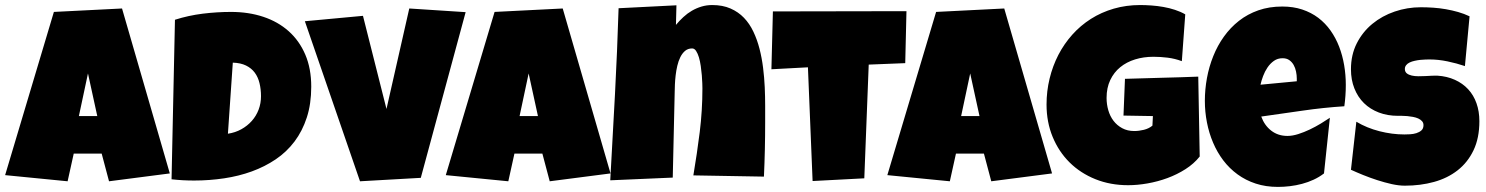

<svg xmlns="http://www.w3.org/2000/svg" viewBox="-36 -733 5920 765"><path d="M640.6 -42 398.4 -10.7 369.1 -121.1H257.8L233.4 -10.7L-15.6 -35.2L178.7 -685.5L450.2 -699.2ZM351.6 -270.5 314.5 -440.4 278.3 -270.5Z M1204.1 -387.7Q1204.1 -319.3 1186.5 -265.1Q1168.9 -210.9 1137.5 -169.2Q1106 -127.4 1062.5 -98.1Q1019 -68.8 967.3 -50Q915.5 -31.2 857.2 -22.5Q798.8 -13.7 737.3 -13.7Q714.4 -13.7 692.4 -14.9Q670.4 -16.1 647.5 -18.6L661.1 -654.3Q714.8 -671.4 771.7 -678.5Q828.6 -685.5 884.8 -685.5Q954.6 -685.5 1013.2 -666Q1071.8 -646.5 1114.3 -608.6Q1156.7 -570.8 1180.4 -515.4Q1204.1 -460 1204.1 -387.7ZM872.1 -200.2Q901.4 -204.6 925.5 -218Q949.7 -231.4 967.3 -251.2Q984.9 -271 994.4 -296.1Q1003.9 -321.3 1003.9 -349.6Q1003.9 -377.4 998 -401.6Q992.2 -425.8 979 -443.6Q965.8 -461.4 944.3 -471.9Q922.9 -482.4 891.6 -483.4Z M1819.3 -684.6 1640.6 -24.4 1398.4 -10.7 1178.7 -648.4 1410.2 -669.9 1503.9 -298.8 1594.7 -699.2Z M2396.5 -42 2154.3 -10.7 2125 -121.1H2013.7L1989.3 -10.7L1740.2 -35.2L1934.6 -685.5L2206.1 -699.2ZM2107.4 -270.5 2070.3 -440.4 2034.2 -270.5Z M3012.7 -247.1Q3012.7 -191.9 3011.5 -137.9Q3010.3 -84 3007.8 -29.3L2726.6 -34.2Q2741.2 -120.6 2752 -206.8Q2762.7 -293 2762.7 -380.9Q2762.7 -387.2 2762.2 -401.4Q2761.7 -415.5 2760.3 -433.3Q2758.8 -451.2 2756.1 -470Q2753.4 -488.8 2748.8 -504.4Q2744.1 -520 2737.5 -530Q2731 -540 2721.7 -540Q2705.1 -540 2693.6 -530.3Q2682.1 -520.5 2674.6 -505.1Q2667 -489.7 2662.6 -470.7Q2658.2 -451.7 2656 -432.6Q2653.8 -413.6 2653.1 -396.7Q2652.3 -379.9 2652.3 -369.1Q2649.9 -282.7 2648.4 -197.5Q2647 -112.3 2644.5 -25.4L2395.5 -14.6Q2405.3 -187 2414.3 -357.4Q2423.3 -527.8 2428.7 -700.2L2659.2 -711.9L2657.2 -633.8Q2670.9 -650.4 2686.8 -665Q2702.6 -679.7 2720.7 -690.2Q2738.8 -700.7 2759 -706.8Q2779.3 -712.9 2801.8 -712.9Q2843.3 -712.9 2874.5 -699.2Q2905.8 -685.5 2928.2 -662.1Q2950.7 -638.7 2965.8 -606.7Q2981 -574.7 2990.2 -538.6Q2999.5 -502.4 3004.4 -463.1Q3009.3 -423.8 3011 -385.7Q3012.7 -347.7 3012.7 -312V-310.1Q3012.7 -310.1 3012.7 -310.1Q3012.7 -310.1 3012.7 -310.1Q3012.7 -310.1 3012.7 -310.1Q3012.7 -310.1 3012.7 -310.1Q3012.7 -310.1 3012.7 -310.1Q3012.7 -310.1 3012.7 -310.1V-309.1Q3012.7 -309.1 3012.7 -309.1Q3012.7 -309.1 3012.7 -309.1Q3012.7 -309.1 3012.7 -309.1Q3012.7 -309.1 3012.7 -309.1Q3012.7 -309.1 3012.7 -309.1Q3012.7 -309.1 3012.7 -309.1V-304.2Q3012.7 -304.2 3012.7 -304.2Q3012.7 -304.2 3012.7 -304.2Q3012.7 -304.2 3012.7 -304.2Q3012.7 -304.2 3012.7 -304.2Q3012.7 -304.2 3012.7 -304.2Q3012.7 -304.2 3012.7 -304.2Q3012.7 -304.2 3012.7 -304.2Q3012.7 -304.2 3012.7 -304.2Q3012.7 -304.2 3012.7 -304.2V-303.7Q3012.7 -303.7 3012.7 -303.7Q3012.7 -303.7 3012.7 -303.7Q3012.7 -303.7 3012.7 -303.7Q3012.7 -303.7 3012.7 -303.7Q3012.7 -303.7 3012.7 -303.7Q3012.7 -303.7 3012.7 -303.7V-296.9Q3012.7 -296.9 3012.7 -296.9Q3012.7 -296.9 3012.7 -296.9Q3012.7 -296.9 3012.7 -296.9Q3012.7 -296.9 3012.7 -296.9Q3012.7 -296.9 3012.7 -296.9Q3012.7 -296.9 3012.7 -296.9V-296.4Q3012.7 -296.4 3012.7 -296.4Q3012.7 -296.4 3012.7 -296.4Q3012.7 -296.4 3012.7 -296.4Q3012.7 -296.4 3012.7 -296.4Q3012.7 -296.4 3012.7 -296.4Q3012.7 -296.4 3012.7 -296.4V-293Q3012.7 -293 3012.7 -293Q3012.7 -293 3012.7 -293Q3012.7 -293 3012.7 -293Q3012.7 -293 3012.7 -293Q3012.7 -293 3012.7 -293Q3012.7 -293 3012.7 -293V-292.5Q3012.7 -292.5 3012.7 -292.5Q3012.7 -292.5 3012.7 -292.5Q3012.7 -292.5 3012.7 -292.5Q3012.7 -292.5 3012.7 -292.5Q3012.7 -292.5 3012.7 -292.5Q3012.7 -292.5 3012.7 -292.5V-288.6Q3012.7 -288.6 3012.7 -288.6Q3012.7 -288.6 3012.7 -288.6Q3012.7 -288.6 3012.7 -288.6Q3012.7 -288.6 3012.7 -288.6Q3012.7 -288.6 3012.7 -288.6Q3012.7 -288.6 3012.7 -288.6V-288.1Q3012.7 -288.1 3012.7 -288.1Q3012.7 -288.1 3012.7 -288.1Q3012.7 -288.1 3012.7 -288.1Q3012.7 -288.1 3012.7 -288.1Q3012.7 -288.1 3012.7 -288.1Q3012.7 -288.1 3012.7 -288.1V-287.6Q3012.7 -287.6 3012.7 -287.6Q3012.7 -287.6 3012.7 -287.6Q3012.7 -287.6 3012.7 -287.6V-284.7Q3012.7 -284.7 3012.7 -284.7Q3012.7 -284.7 3012.7 -284.7Q3012.7 -284.7 3012.7 -284.7Q3012.7 -284.7 3012.7 -284.7Q3012.7 -284.7 3012.7 -284.7Q3012.7 -284.7 3012.7 -284.7Q3012.7 -284.7 3012.7 -284.7Q3012.7 -284.7 3012.7 -284.7V-284.2Q3012.7 -284.2 3012.7 -284.2Q3012.7 -284.2 3012.7 -284.2Q3012.7 -284.2 3012.7 -284.2Q3012.7 -284.2 3012.7 -284.2Q3012.7 -284.2 3012.7 -284.2Q3012.7 -284.2 3012.7 -284.2V-283.7Q3012.7 -283.7 3012.7 -283.7Q3012.7 -283.7 3012.7 -283.7Z M3575.7 -688.5 3570.8 -481.4 3425.3 -475.6 3407.7 -22.5 3201.7 -11.7 3183.1 -464.8 3037.6 -457 3043.5 -687.5Z M4155.8 -42 3913.6 -10.7 3884.3 -121.1H3772.9L3748.5 -10.7L3499.5 -35.2L3693.8 -685.5L3965.3 -699.2ZM3866.7 -270.5 3829.6 -440.4 3793.5 -270.5Z M4744.1 -109.4Q4721.2 -80.6 4687.5 -59.1Q4653.8 -37.6 4615.2 -23.4Q4576.7 -9.3 4536.1 -2.2Q4495.6 4.9 4459 4.9Q4388.2 4.9 4328.6 -19Q4269 -43 4225.8 -85.7Q4182.6 -128.4 4158.2 -187.5Q4133.8 -246.6 4133.8 -316.4Q4133.8 -369.6 4146 -419.9Q4158.2 -470.2 4180.9 -514.2Q4203.6 -558.1 4236.3 -594.7Q4269 -631.3 4310.5 -657.7Q4352.1 -684.1 4401.6 -698.5Q4451.2 -712.9 4506.8 -712.9Q4527.8 -712.9 4551.8 -711.2Q4575.7 -709.5 4599.4 -705.3Q4623 -701.2 4645.5 -693.8Q4668 -686.5 4686.5 -675.8L4672.9 -489.3Q4645.5 -499.5 4616.5 -503.2Q4587.4 -506.8 4559.6 -506.8Q4520.5 -506.8 4486.6 -496.3Q4452.6 -485.8 4427.5 -465.3Q4402.3 -444.8 4387.7 -414.1Q4373 -383.3 4373 -342.8Q4373 -317.4 4379.9 -293.7Q4386.7 -270 4400.6 -251.7Q4414.6 -233.4 4435.3 -222.2Q4456.1 -210.9 4483.4 -210.9Q4502 -210.9 4521.7 -215.8Q4541.5 -220.7 4555.7 -232.4L4557.6 -270.5L4440.4 -272.5L4446.3 -418.9Q4519 -421.4 4591.8 -423.1Q4664.6 -424.8 4738.3 -427.7Z M5326.2 -394.5Q5326.2 -352.1 5320.3 -309.6Q5236.8 -304.2 5154.3 -292.2Q5071.8 -280.3 4989.3 -268.6Q5002 -233.4 5029.1 -212.4Q5056.2 -191.4 5093.8 -191.4Q5113.3 -191.4 5136.5 -198.7Q5159.7 -206.1 5182.6 -217Q5205.6 -228 5226.6 -240.7Q5247.6 -253.4 5262.7 -263.7L5239.3 -42Q5220.2 -27.3 5198 -17.1Q5175.8 -6.8 5151.9 -0.5Q5127.9 5.9 5103.5 8.8Q5079.1 11.7 5055.7 11.7Q5007.3 11.7 4967.3 -1.5Q4927.2 -14.6 4894.8 -38.3Q4862.3 -62 4837.9 -94.2Q4813.5 -126.5 4797.4 -164.6Q4781.2 -202.6 4772.9 -245.1Q4764.6 -287.6 4764.6 -331.1Q4764.6 -376.5 4772.9 -421.9Q4781.2 -467.3 4798.1 -509.3Q4814.9 -551.3 4840.6 -587.2Q4866.2 -623 4900.4 -649.9Q4934.6 -676.8 4977.8 -691.9Q5021 -707 5073.2 -707Q5116.7 -707 5152.6 -695.1Q5188.5 -683.1 5216.6 -661.9Q5244.6 -640.6 5265.4 -611.3Q5286.1 -582 5299.6 -547.1Q5313 -512.2 5319.6 -473.4Q5326.2 -434.6 5326.2 -394.5ZM5130.9 -419.9Q5130.9 -433.6 5127.9 -448Q5125 -462.4 5118.4 -474.1Q5111.8 -485.8 5101.1 -493.4Q5090.3 -501 5074.2 -501Q5054.7 -501 5039.8 -490.5Q5024.9 -480 5014.2 -464.1Q5003.4 -448.2 4996.6 -429.7Q4989.7 -411.1 4986.3 -395.5L5130.9 -409.2Z M5858.4 -250Q5858.4 -183.1 5835.2 -134.5Q5812 -85.9 5771.7 -54.4Q5731.4 -22.9 5677.5 -8.1Q5623.5 6.8 5561.5 6.8Q5537.6 6.8 5509 0.5Q5480.5 -5.9 5451.2 -15.4Q5421.9 -24.9 5394.8 -35.9Q5367.7 -46.9 5346.7 -56.6L5368.2 -248Q5409.7 -223.1 5460.2 -210.2Q5510.7 -197.3 5559.6 -197.3Q5568.8 -197.3 5582 -198Q5595.2 -198.7 5607.2 -202.4Q5619.1 -206.1 5627.4 -213.4Q5635.7 -220.7 5635.7 -234.4Q5635.7 -243.7 5629.9 -250.2Q5624 -256.8 5614.7 -261Q5605.5 -265.1 5593.8 -267.3Q5582 -269.5 5570.8 -270.5Q5559.6 -271.5 5549.8 -271.5H5549.3Q5549.3 -271.5 5549.3 -271.5Q5549.3 -271.5 5549.3 -271.5Q5549.3 -271.5 5549.3 -271.5Q5549.3 -271.5 5549.3 -271.5Q5549.3 -271.5 5549.3 -271.5Q5549.3 -271.5 5549.3 -271.5H5547.9Q5547.9 -271.5 5547.9 -271.5Q5547.9 -271.5 5547.9 -271.5Q5547.9 -271.5 5547.9 -271.5Q5547.9 -271.5 5547.9 -271.5Q5547.9 -271.5 5547.9 -271.5Q5547.9 -271.5 5547.4 -271.5Q5547.4 -271.5 5547.4 -271.5Q5547.4 -271.5 5547.4 -271.5Q5547.4 -271.5 5547.4 -271.5Q5547.4 -271.5 5547.4 -271.5Q5547.4 -271.5 5547.4 -271.5Q5547.4 -271.5 5547.4 -271.5Q5547.4 -271.5 5547.4 -271.5Q5547.4 -271.5 5547.4 -271.5H5545.9Q5545.9 -271.5 5545.9 -271.5Q5545.9 -271.5 5545.9 -271.5Q5545.9 -271.5 5545.9 -271.5Q5545.9 -271.5 5545.9 -271.5Q5545.9 -271.5 5545.9 -271.5H5544.9Q5544.9 -271.5 5544.9 -271.5Q5544.9 -271.5 5544.9 -271.5Q5544.9 -271.5 5544.9 -271.5Q5544.9 -271.5 5544.9 -271.5Q5544.9 -271.5 5544.9 -271.5Q5544.9 -271.5 5544.9 -271.5H5542.5Q5542.5 -271.5 5542.5 -271.5Q5542.5 -271.5 5542.5 -271.5H5534.2Q5492.2 -271.5 5457.8 -284.7Q5423.3 -297.9 5398.7 -322Q5374 -346.2 5360.4 -380.6Q5346.7 -415 5346.7 -457Q5346.7 -514.6 5369.9 -560.3Q5393.1 -606 5431.9 -637.9Q5470.7 -669.9 5521 -687Q5571.3 -704.1 5625 -704.1Q5648.9 -704.1 5674.3 -702.4Q5699.7 -700.7 5724.9 -696.3Q5750 -691.9 5773.9 -685.1Q5797.9 -678.2 5819.3 -668L5800.8 -469.7Q5767.6 -481 5731.2 -488.5Q5694.8 -496.1 5660.2 -496.1Q5653.8 -496.1 5643.8 -495.8Q5633.8 -495.6 5622.8 -494.4Q5611.8 -493.2 5600.6 -490.7Q5589.4 -488.3 5580.6 -484.1Q5571.8 -480 5566.7 -473.4Q5561.5 -466.8 5561.5 -458.5Q5561.5 -458.5 5561.5 -458.5Q5561.5 -458.5 5561.5 -458.5Q5561.5 -458.5 5561.5 -458Q5561.5 -458 5561.5 -458Q5561.5 -458 5561.5 -458Q5561.5 -458 5561.5 -458Q5561.5 -458 5561.5 -458Q5561.5 -458 5561.5 -458V-457.5Q5561.5 -457.5 5561.5 -457.5Q5561.5 -457.5 5561.5 -457.5Q5561.5 -457.5 5561.5 -457.5Q5561.5 -457.5 5561.5 -457.5Q5561.5 -457.5 5561.5 -457Q5561.5 -457 5561.5 -457Q5561.5 -457 5561.5 -457Q5561.5 -457 5561.5 -457Q5562 -446.3 5569.6 -440.4Q5577.1 -434.6 5589.1 -431.9Q5601.1 -429.2 5615.5 -429.2Q5629.9 -429.2 5644 -429.9Q5658.2 -430.7 5668 -431.2Q5677.7 -431.6 5683.6 -431.6Q5683.6 -431.6 5683.6 -431.6Q5683.6 -431.6 5684.1 -431.6Q5684.1 -431.6 5684.1 -431.6Q5684.1 -431.6 5684.1 -431.6Q5684.1 -431.6 5684.1 -431.6H5684.6Q5684.6 -431.6 5684.6 -431.6H5685.1Q5685.1 -431.6 5685.1 -431.6Q5685.1 -431.6 5685.5 -431.6Q5685.5 -431.6 5685.5 -431.6Q5685.5 -431.6 5685.5 -431.6Q5685.5 -431.6 5685.5 -431.6H5686Q5686 -431.6 5686 -431.6Q5686 -431.6 5686 -431.6Q5686 -431.6 5686 -431.6Q5686 -431.6 5686 -431.6Q5686 -431.6 5686 -431.6Q5686 -431.6 5686.5 -431.6Q5686.5 -431.6 5686.5 -431.6Q5686.5 -431.6 5686.5 -431.6Q5686.5 -431.6 5686.5 -431.6Q5686.5 -431.6 5686.5 -431.6Q5686.5 -431.6 5686.5 -431.6Q5686.5 -431.6 5687 -431.6Q5687 -431.6 5687 -431.6H5690.4Q5729.5 -429.2 5760.7 -415Q5792 -400.9 5813.7 -377.4Q5835.4 -354 5846.9 -321.5Q5858.4 -289.1 5858.4 -250Z"/></svg>

Font: Luckiest Guy
Style: Regular
Weight: 400
Designer: Astigmatic (AOETI)
Foundry: Astigmatic (AOETI)
Version: Version 1.000